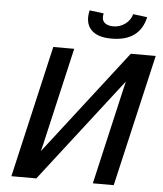

<svg xmlns="http://www.w3.org/2000/svg" viewBox="-59 -948 851 1000"><g transform="rotate(5 366.0 -448.0)"><path d="M495.1 -759.3Q419.4 -759.3 386.7 -795.4Q354 -831.5 368.7 -896L442.9 -886.7Q435.5 -855 451.2 -839.4Q466.8 -823.7 498 -823.7Q532.7 -823.7 560.5 -844Q588.4 -864.3 596.2 -896L670.4 -886.7Q642.1 -759.3 495.1 -759.3ZM602.1 -689.5H732.4L573.2 0H463.9L584 -522Q585.4 -528.8 589.4 -543.5L168.5 0H38.1L196.8 -689.5H306.2L188.5 -178.7Q184.6 -162.1 179.7 -143.6Z"/></g></svg>

Font: HK Grotesk SemiBold Italic
Style: Regular
Weight: 600
Italic angle: -13°
Designer: Alfredo Marco Pradil and Stefan Peev
Foundry: Hanken Design Co.
Version: Version 1.000;PS 001.000;hotconv 1.0.88;makeotf.lib2.5.64775